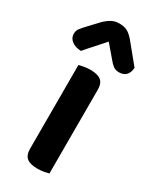

<svg xmlns="http://www.w3.org/2000/svg" viewBox="-204 -767 676 830"><g transform="rotate(30 133.5 -352.5)"><path d="M138 8Q102 8 85 -5.5Q68 -19 68 -51V-469Q76 -471 91 -474Q106 -477 124 -477Q160 -477 177 -463.5Q194 -450 194 -418V0Q186 2 171 5Q156 8 138 8ZM131 -622Q106 -593 87 -572.5Q68 -552 47 -527Q18 -528 0.5 -541.5Q-17 -555 -17 -576Q-17 -592 -8.5 -603Q0 -614 16 -631L63 -681Q79 -696 95 -704.5Q111 -713 133 -713Q154 -713 170.5 -705.5Q187 -698 207 -674L284 -580Q284 -559 272 -544Q260 -529 235 -529Q218 -529 206.5 -537.5Q195 -546 184 -560Z"/></g></svg>

Font: Baloo Bhai 2 SemiBold
Style: Regular
Weight: 600
Designer: Supriya Tembe, Noopur Datye and Ek Type
Foundry: Ek Type
Version: Version 1.640;PS 1.000;hotconv 16.6.51;makeotf.lib2.5.65220;